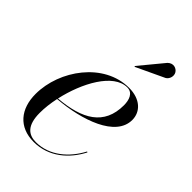

<svg xmlns="http://www.w3.org/2000/svg" viewBox="-207 -773 871 871"><g transform="rotate(45 228.5 -337.5)"><path d="M394 -618.5C410 -628 417 -651 407.5 -667.5C398 -684 372.5 -693.5 351.5 -673L256.5 -558L259 -555ZM102 -103C102 -133.5 106 -168 113.5 -203C262 -215 422 -269.5 422 -377C422 -429.5 380.5 -470 308.5 -470C148 -470 28 -303.5 28 -150C28 -55 80 10 176 10C272.5 10 343 -53 382 -129L378 -131C339 -56.5 270.5 3.5 183.5 3.5C137 3.5 102 -21.5 102 -103ZM301.5 -465.5C337 -465.5 348 -431 348 -397.5C348 -269.5 258 -219.5 114.5 -207.5C142 -332.5 213 -465.5 301.5 -465.5Z"/></g></svg>

Font: Bodoni* 36pt
Style: Italic
Weight: 400
Italic angle: -13°
Version: Version 2.3